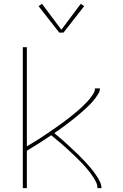

<svg xmlns="http://www.w3.org/2000/svg" viewBox="-20 -981 640 1001"><path d="M99 0V-735H120V-218Q132 -225 145 -233Q158 -241 170.5 -248.5Q183 -256 195.5 -264.5Q208 -273 220 -281Q232 -289 244.5 -297.5Q257 -306 269 -314.5Q281 -323 293 -331.5Q305 -340 317 -349Q329 -358 340.5 -367Q352 -376 363.5 -385.5Q375 -395 386.5 -404.5Q398 -414 408.5 -424.5Q419 -435 429.5 -445.5Q440 -456 449 -467.5Q458 -479 466.5 -492Q475 -505 475 -520H501Q501 -506 493.5 -493.5Q486 -481 477.5 -469.5Q469 -458 459.5 -447.5Q450 -437 440 -427.5Q430 -418 419.5 -408.5Q409 -399 398 -389.5Q387 -380 376 -371Q365 -362 354 -353.5Q343 -345 332 -336.5Q321 -328 309.5 -319.5Q298 -311 286.5 -303Q275 -295 263 -287Q275 -277 287.5 -266.5Q300 -256 312 -245.5Q324 -235 335.5 -224Q347 -213 359 -202Q371 -191 382.5 -180Q394 -169 405 -157.5Q416 -146 427 -134.5Q438 -123 448.5 -110.5Q459 -98 468.5 -85.5Q478 -73 486.5 -59.5Q495 -46 502 -31Q509 -16 509 0H488Q488 -16 481.5 -30Q475 -44 466.5 -57Q458 -70 448.5 -82.5Q439 -95 429 -106.5Q419 -118 408 -129.5Q397 -141 386 -152Q375 -163 364 -173.5Q353 -184 341.5 -194.5Q330 -205 318.5 -215.5Q307 -226 295 -236Q283 -246 271 -256Q259 -266 247 -276Q216 -255 184 -234.5Q152 -214 120 -195V0ZM289 -811 181 -949 199 -961 300 -826 401 -961 419 -949 311 -811Z"/></svg>

Font: Zed Sans Thin Extended
Style: Regular
Weight: 100
Width: 7
Designer: Belleve Invis
Foundry: Belleve Invis
Version: Version 1.0.0; ttfautohint (v1.8.4)